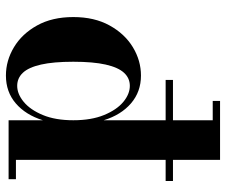

<svg xmlns="http://www.w3.org/2000/svg" viewBox="-80 -710 800 681"><g transform="rotate(90 320.5 -370.0)"><path d="M264 -557V-583H622.5V-557ZM248.5 9.5Q195.5 9.5 148 -19Q100.5 -47.5 70.8 -101Q41 -154.5 41 -229.5Q41 -304.5 70.8 -358.2Q100.5 -412 148 -440.8Q195.5 -469.5 248.5 -469.5Q306 -469.5 347 -434.2Q388 -399 407 -337.5V-724H338.5V-750H547.5V-26H616V0H407V-121.5Q388 -60.5 347.2 -25.5Q306.5 9.5 248.5 9.5ZM285 -30.5Q314 -30.5 342 -53.8Q370 -77 388.5 -121.5Q407 -166 407 -229.5Q407 -293.5 388.5 -338.5Q370 -383.5 342 -406.8Q314 -430 285 -430Q257.5 -430 238.5 -409.2Q219.5 -388.5 209.5 -344.2Q199.5 -300 199.5 -229.5Q199.5 -159 209.5 -115Q219.5 -71 238.5 -50.8Q257.5 -30.5 285 -30.5Z"/></g></svg>

Font: Bodoni Moda 9pt
Style: Bold
Weight: 700
Designer: Owen Earl
Foundry: indestructible type
Version: Version 2.005